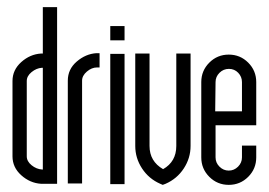

<svg xmlns="http://www.w3.org/2000/svg" viewBox="-20 -511 753 538"><path d="M55 -73Q55 -59 68.5 -48Q82 -37 98 -36H100V-321H97Q82 -320 68.5 -309Q55 -298 55 -284ZM140 -491V4H104H95Q64 2 39.5 -20Q15 -42 15 -73V-284Q15 -315 39.5 -337Q64 -359 95 -361H100V-491Z M170 -285Q170 -317 195 -338.5Q220 -360 250 -362H259V-322H252Q237 -322 223.5 -310.5Q210 -299 210 -285V3H170Z M289 -398V-438H329V-398ZM289 5V-360H329V5Z M474 -102V-361H514V-102Q514 -68 495 -39Q476 -10 444 4L436 7L429 4Q397 -10 378 -39Q359 -68 359 -102V-361H399V-102Q399 -59 437 -37Q474 -58 474 -102Z M584 -281 583 -199H658V-281Q658 -296 647.5 -307Q637 -318 621.5 -318Q606 -318 595 -307Q584 -296 584 -281ZM698 -281V-160H584V-70Q584 -55 595 -44Q606 -33 621 -33Q636 -33 647 -44Q658 -55 658 -70V-103H698V-70Q698 -38 675.5 -15.5Q653 7 621 7Q589 7 566.5 -15.5Q544 -38 544 -70V-281Q544 -313 566.5 -335.5Q589 -358 621 -358Q653 -358 675.5 -335.5Q698 -313 698 -281Z"/></svg>

Font: RIT Chingam
Style: Regular
Weight: 400
Version: Version 1.2.1